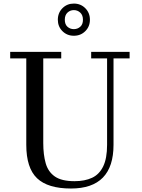

<svg xmlns="http://www.w3.org/2000/svg" viewBox="-20 -1040 794 1074"><path d="M303.5 -929.5Q303.5 -968 329.2 -994Q355 -1020 393 -1020Q431.5 -1020 457.2 -994Q483 -968 483 -929.5Q483 -891.5 457.2 -865.8Q431.5 -840 393 -840Q355 -840 329.2 -865.8Q303.5 -891.5 303.5 -929.5ZM342.5 -929.5Q342.5 -903.5 357.5 -890.2Q372.5 -877 393 -877Q413.5 -877 428.8 -890.2Q444 -903.5 444 -929.5Q444 -955.5 428.8 -969.5Q413.5 -983.5 393 -983.5Q372.5 -983.5 357.5 -969.5Q342.5 -955.5 342.5 -929.5ZM37 -750H322.5V-713.5H222V-240Q222 -174 235.8 -126.2Q249.5 -78.5 287.2 -52.5Q325 -26.5 397 -26.5Q454.5 -26.5 495 -45.5Q535.5 -64.5 557.2 -109.2Q579 -154 579 -230V-713.5H490V-750H705V-713.5H615V-230Q615 14.5 377 14.5Q247.5 14.5 187.2 -43Q127 -100.5 127 -230V-713.5H37Z"/></svg>

Font: Bodoni* 06pt
Style: Regular
Weight: 400
Version: Version 2.3